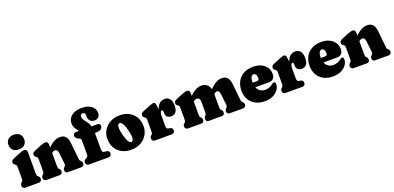

<svg xmlns="http://www.w3.org/2000/svg" viewBox="3 -1582 5049 2461"><g transform="rotate(-20 2527.5 -352.0)"><path d="M245.5 -416.5V-133Q245.5 -109 248.2 -100.2Q251 -91.5 256.5 -86.5L261.5 -82Q271.5 -74 277.2 -64.5Q283 -55 283 -40.5Q283 -21.5 271.8 -10.8Q260.5 0 241.5 0H60Q40.5 0 29.5 -10.8Q18.5 -21.5 18.5 -40.5Q18.5 -55 24 -64.5Q29.5 -74 40 -82L45 -86.5Q50.5 -91.5 53.2 -100.2Q56 -109 56 -133V-278.5Q56 -298 52.2 -306Q48.5 -314 40 -319.5L35.5 -322.5Q23.5 -330.5 18.5 -338.5Q13.5 -346.5 13.5 -359Q13.5 -373.5 22 -384Q30.5 -394.5 52 -403.5L141.5 -440Q167 -450.5 181.5 -454.2Q196 -458 208.5 -458Q227 -458 236.2 -446.5Q245.5 -435 245.5 -416.5ZM149.5 -488.5Q99.5 -488.5 70.8 -515.5Q42 -542.5 42 -588.5Q42 -634.5 70.8 -661.5Q99.5 -688.5 149.5 -688.5Q199.5 -688.5 228.2 -661.5Q257 -634.5 257 -588.5Q257 -542.5 228.2 -515.5Q199.5 -488.5 149.5 -488.5Z M533.5 -416.5V-133Q533.5 -107 535.5 -97Q537.5 -87 543.5 -81.5L549.5 -76Q565.5 -61.5 565.5 -40.5Q565.5 0 528.5 0H348Q329 0 317.8 -10.8Q306.5 -21.5 306.5 -40.5Q306.5 -55 312 -64.2Q317.5 -73.5 328 -82L333 -86.5Q338.5 -91 341.2 -99.8Q344 -108.5 344 -133V-278.5Q344 -298 340.2 -306Q336.5 -314 328 -319.5L323.5 -322.5Q311.5 -330.5 306.5 -338.5Q301.5 -346.5 301.5 -359Q301.5 -373.5 310 -384Q318.5 -394.5 340 -403.5L429.5 -440Q455 -450.5 469.5 -454.2Q484 -458 496.5 -458Q515 -458 524.2 -446.5Q533.5 -435 533.5 -416.5ZM517.5 -284.5 484.5 -325 504 -345.5Q563.5 -408 607 -433Q650.5 -458 692.5 -458Q747.5 -458 772.8 -425.8Q798 -393.5 804 -335L824.5 -133Q827 -109 828.8 -100.2Q830.5 -91.5 835.5 -86.5L840.5 -82Q850.5 -73 856.5 -64Q862.5 -55 862.5 -40.5Q862.5 -21.5 851.2 -10.8Q840 0 821 0H639Q602 0 602 -40.5Q602 -62.5 618.5 -76L624.5 -81.5Q630.5 -87 633.8 -96Q637 -105 634.5 -128L619.5 -261.5Q616 -291 607 -305.2Q598 -319.5 577.5 -319.5Q566.5 -319.5 555.5 -314.5Q544.5 -309.5 532 -298Z M1136.5 -133Q1136.5 -111 1142 -99.5Q1147.5 -88 1160.5 -86.5L1196.5 -82.5Q1216.5 -80.5 1225.2 -69.8Q1234 -59 1234 -41.5Q1234 0 1192.5 0H926.5Q907.5 0 896.2 -10.8Q885 -21.5 885 -40.5Q885 -57.5 892.5 -67.5Q900 -77.5 915.5 -84L923.5 -87.5Q934 -91.5 940.5 -102.2Q947 -113 947 -135V-324.5Q947 -336 941.8 -342.5Q936.5 -349 920.5 -356.5L911 -361Q890.5 -371 881.5 -382.8Q872.5 -394.5 872.5 -410.5Q872.5 -427.5 883.5 -437.8Q894.5 -448 914 -448H997.5L948.5 -429V-446Q948.5 -458 940.5 -467.8Q932.5 -477.5 922.2 -490.2Q912 -503 904 -522.5Q896 -542 896 -573.5Q896 -633 944.8 -673.2Q993.5 -713.5 1085 -713.5Q1143.5 -713.5 1183.2 -695.5Q1223 -677.5 1243.2 -648Q1263.5 -618.5 1263.5 -584Q1263.5 -546 1242.5 -525.8Q1221.5 -505.5 1189 -505.5Q1151 -505.5 1129.2 -528.2Q1107.5 -551 1107.5 -589.5V-609Q1107.5 -626.5 1098.5 -635.8Q1089.5 -645 1073.5 -645Q1056.5 -645 1048.2 -634.8Q1040 -624.5 1040 -607Q1040 -591 1048.2 -575.5Q1056.5 -560 1068.5 -544.8Q1080.5 -529.5 1092.5 -513.8Q1104.5 -498 1112.8 -481.2Q1121 -464.5 1121 -446.5V-413.5L1092 -448H1201Q1220.5 -448 1231.2 -439Q1242 -430 1242 -413Q1242 -387.5 1221 -370.5Q1200 -353.5 1151.5 -353.5H1136.5Z M1509.5 -458Q1583.5 -458 1638 -428Q1692.5 -398 1722.5 -345Q1752.5 -292 1752.5 -222.5Q1752.5 -159 1721.2 -106.5Q1690 -54 1633.8 -22.8Q1577.5 8.5 1502.5 8.5Q1429 8.5 1374.2 -21.5Q1319.5 -51.5 1289.5 -104.5Q1259.5 -157.5 1259.5 -227Q1259.5 -291 1290.8 -343.2Q1322 -395.5 1378.2 -426.8Q1434.5 -458 1509.5 -458ZM1542 -85.5Q1555 -89 1561.5 -105.5Q1568 -122 1566 -154Q1564 -186 1551 -236.5Q1538.5 -287.5 1524.8 -316.5Q1511 -345.5 1497 -356.5Q1483 -367.5 1470 -364Q1457 -360.5 1450.5 -344Q1444 -327.5 1446.2 -295.5Q1448.5 -263.5 1461 -213Q1474 -162.5 1487.5 -133.2Q1501 -104 1515 -93Q1529 -82 1542 -85.5Z M1994 -243Q1994 -318 2010.8 -365.5Q2027.5 -413 2056.5 -435.5Q2085.5 -458 2123 -458Q2167.5 -458 2192.2 -427.8Q2217 -397.5 2217 -336.5Q2217 -276 2194.2 -247.8Q2171.5 -219.5 2134.5 -219.5Q2095.5 -219.5 2076 -237.5Q2056.5 -255.5 2056.5 -287V-307.5Q2056.5 -320 2052.5 -325.8Q2048.5 -331.5 2040.5 -331.5Q2032.5 -331.5 2026.2 -323.2Q2020 -315 2016.8 -298.5Q2013.5 -282 2013.5 -257ZM2002 -410.5 2013.5 -321V-133Q2013.5 -111 2019 -100Q2024.5 -89 2037.5 -86.5L2064 -82Q2081.5 -79 2089.5 -67.8Q2097.5 -56.5 2097.5 -40.5Q2097.5 -22.5 2086.5 -11.2Q2075.5 0 2054.5 0H1828Q1809 0 1797.8 -10.8Q1786.5 -21.5 1786.5 -40.5Q1786.5 -55 1792 -64.2Q1797.5 -73.5 1808 -82L1813 -86.5Q1818.5 -91.5 1821.2 -100Q1824 -108.5 1824 -133V-278.5Q1824 -298 1820.2 -306Q1816.5 -314 1808 -319.5L1803.5 -322.5Q1791.5 -330.5 1786.5 -338.5Q1781.5 -346.5 1781.5 -359Q1781.5 -373.5 1790.2 -384.2Q1799 -395 1820 -403.5L1914 -442Q1934.5 -450.5 1948.8 -454.2Q1963 -458 1972 -458Q1984.5 -458 1991.5 -448.5Q1998.5 -439 2002 -410.5Z M2465 -416.5V-133Q2465 -107 2467 -97Q2469 -87 2475 -81.5L2481 -76Q2497 -61.5 2497 -40.5Q2497 0 2460 0H2279.5Q2260.5 0 2249.2 -10.8Q2238 -21.5 2238 -40.5Q2238 -55 2243.5 -64.2Q2249 -73.5 2259.5 -82L2264.5 -86.5Q2270 -91 2272.8 -99.8Q2275.5 -108.5 2275.5 -133V-278.5Q2275.5 -298 2271.8 -306Q2268 -314 2259.5 -319.5L2255 -322.5Q2243 -330.5 2238 -338.5Q2233 -346.5 2233 -359Q2233 -373.5 2241.5 -384Q2250 -394.5 2271.5 -403.5L2361 -440Q2386.5 -450.5 2401 -454.2Q2415.5 -458 2428 -458Q2446.5 -458 2455.8 -446.5Q2465 -435 2465 -416.5ZM2449.5 -284.5 2416 -325.5 2435 -346Q2494 -410 2539.2 -434Q2584.5 -458 2624.5 -458Q2681 -458 2713 -419Q2745 -380 2745 -310V-133Q2745 -107 2747 -97Q2749 -87 2755 -81.5L2761 -76Q2777 -61.5 2777 -40.5Q2777 0 2740 0H2560.5Q2523.5 0 2523.5 -40.5Q2523.5 -61.5 2539.5 -76L2545.5 -81.5Q2551.5 -87 2553.5 -97Q2555.5 -107 2555.5 -133V-262Q2555.5 -290 2544.8 -304.8Q2534 -319.5 2513.5 -319.5Q2500 -319.5 2487.2 -314Q2474.5 -308.5 2463.5 -298ZM2729 -284.5 2696 -325 2715.5 -345.5Q2774.5 -408 2817.2 -433Q2860 -458 2901.5 -458Q2955 -458 2979.8 -426Q3004.5 -394 3010 -338.5L3031 -133Q3033.5 -109 3035.2 -100.2Q3037 -91.5 3042 -86.5L3047 -82Q3057 -73 3063 -64Q3069 -55 3069 -40.5Q3069 -21.5 3057.8 -10.8Q3046.5 0 3027.5 0H2845.5Q2808.5 0 2808.5 -40.5Q2808.5 -61 2825 -76L2831 -81.5Q2837 -87 2840.2 -96Q2843.5 -105 2841 -128L2826 -261.5Q2822.5 -290.5 2814 -305Q2805.5 -319.5 2786.5 -319.5Q2776 -319.5 2765.5 -314Q2755 -308.5 2743.5 -298Z M3536.5 -288Q3536.5 -246.5 3514.8 -223.8Q3493 -201 3454 -201H3212V-267H3316Q3345 -267 3345 -297.5Q3345 -334 3332.8 -349.5Q3320.5 -365 3304.5 -365Q3291.5 -365 3280.8 -356.5Q3270 -348 3263.5 -329Q3257 -310 3257 -278Q3257 -201 3290.2 -163.8Q3323.5 -126.5 3379.5 -126.5Q3404.5 -126.5 3431 -135Q3457.5 -143.5 3479 -161Q3491 -171 3499 -174.8Q3507 -178.5 3513.5 -178.5Q3522 -178.5 3528 -171.5Q3534 -164.5 3534 -148.5Q3534 -107.5 3508.5 -71.2Q3483 -35 3435.8 -12.5Q3388.5 10 3324 10Q3252 10 3198.5 -18.5Q3145 -47 3115.5 -98.8Q3086 -150.5 3086 -219.5Q3086 -287.5 3113.8 -341.5Q3141.5 -395.5 3196.2 -426.8Q3251 -458 3331 -458Q3395.5 -458 3441.5 -434.8Q3487.5 -411.5 3512 -372.8Q3536.5 -334 3536.5 -288Z M3775 -243Q3775 -318 3791.8 -365.5Q3808.5 -413 3837.5 -435.5Q3866.5 -458 3904 -458Q3948.5 -458 3973.2 -427.8Q3998 -397.5 3998 -336.5Q3998 -276 3975.2 -247.8Q3952.5 -219.5 3915.5 -219.5Q3876.5 -219.5 3857 -237.5Q3837.5 -255.5 3837.5 -287V-307.5Q3837.5 -320 3833.5 -325.8Q3829.5 -331.5 3821.5 -331.5Q3813.5 -331.5 3807.2 -323.2Q3801 -315 3797.8 -298.5Q3794.5 -282 3794.5 -257ZM3783 -410.5 3794.5 -321V-133Q3794.5 -111 3800 -100Q3805.5 -89 3818.5 -86.5L3845 -82Q3862.5 -79 3870.5 -67.8Q3878.5 -56.5 3878.5 -40.5Q3878.5 -22.5 3867.5 -11.2Q3856.5 0 3835.5 0H3609Q3590 0 3578.8 -10.8Q3567.5 -21.5 3567.5 -40.5Q3567.5 -55 3573 -64.2Q3578.5 -73.5 3589 -82L3594 -86.5Q3599.5 -91.5 3602.2 -100Q3605 -108.5 3605 -133V-278.5Q3605 -298 3601.2 -306Q3597.5 -314 3589 -319.5L3584.5 -322.5Q3572.5 -330.5 3567.5 -338.5Q3562.5 -346.5 3562.5 -359Q3562.5 -373.5 3571.2 -384.2Q3580 -395 3601 -403.5L3695 -442Q3715.5 -450.5 3729.8 -454.2Q3744 -458 3753 -458Q3765.5 -458 3772.5 -448.5Q3779.5 -439 3783 -410.5Z M4466 -288Q4466 -246.5 4444.2 -223.8Q4422.5 -201 4383.5 -201H4141.5V-267H4245.5Q4274.5 -267 4274.5 -297.5Q4274.5 -334 4262.2 -349.5Q4250 -365 4234 -365Q4221 -365 4210.2 -356.5Q4199.5 -348 4193 -329Q4186.5 -310 4186.5 -278Q4186.5 -201 4219.8 -163.8Q4253 -126.5 4309 -126.5Q4334 -126.5 4360.5 -135Q4387 -143.5 4408.5 -161Q4420.5 -171 4428.5 -174.8Q4436.5 -178.5 4443 -178.5Q4451.5 -178.5 4457.5 -171.5Q4463.5 -164.5 4463.5 -148.5Q4463.5 -107.5 4438 -71.2Q4412.5 -35 4365.2 -12.5Q4318 10 4253.5 10Q4181.5 10 4128 -18.5Q4074.5 -47 4045 -98.8Q4015.5 -150.5 4015.5 -219.5Q4015.5 -287.5 4043.2 -341.5Q4071 -395.5 4125.8 -426.8Q4180.5 -458 4260.5 -458Q4325 -458 4371 -434.8Q4417 -411.5 4441.5 -372.8Q4466 -334 4466 -288Z M4724 -416.5V-133Q4724 -107 4726 -97Q4728 -87 4734 -81.5L4740 -76Q4756 -61.5 4756 -40.5Q4756 0 4719 0H4538.5Q4519.5 0 4508.2 -10.8Q4497 -21.5 4497 -40.5Q4497 -55 4502.5 -64.2Q4508 -73.5 4518.5 -82L4523.5 -86.5Q4529 -91 4531.8 -99.8Q4534.5 -108.5 4534.5 -133V-278.5Q4534.5 -298 4530.8 -306Q4527 -314 4518.5 -319.5L4514 -322.5Q4502 -330.5 4497 -338.5Q4492 -346.5 4492 -359Q4492 -373.5 4500.5 -384Q4509 -394.5 4530.5 -403.5L4620 -440Q4645.5 -450.5 4660 -454.2Q4674.5 -458 4687 -458Q4705.5 -458 4714.8 -446.5Q4724 -435 4724 -416.5ZM4708 -284.5 4675 -325 4694.5 -345.5Q4754 -408 4797.5 -433Q4841 -458 4883 -458Q4938 -458 4963.2 -425.8Q4988.5 -393.5 4994.5 -335L5015 -133Q5017.5 -109 5019.2 -100.2Q5021 -91.5 5026 -86.5L5031 -82Q5041 -73 5047 -64Q5053 -55 5053 -40.5Q5053 -21.5 5041.8 -10.8Q5030.5 0 5011.5 0H4829.5Q4792.5 0 4792.5 -40.5Q4792.5 -62.5 4809 -76L4815 -81.5Q4821 -87 4824.2 -96Q4827.5 -105 4825 -128L4810 -261.5Q4806.5 -291 4797.5 -305.2Q4788.5 -319.5 4768 -319.5Q4757 -319.5 4746 -314.5Q4735 -309.5 4722.5 -298Z"/></g></svg>

Font: Fraunces 144pt S100 Black
Style: Regular
Weight: 900
Version: Version 1.000